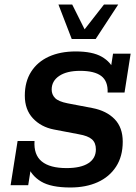

<svg xmlns="http://www.w3.org/2000/svg" viewBox="-20 -821 605 851"><path d="M292 10Q206 10 162 -16.5Q118 -43 102 -89L117 -76L105 0H27L58 -196H133Q129 -135 165 -105.5Q201 -76 275 -76Q338 -76 371.5 -97.5Q405 -119 405 -159Q405 -188 387.5 -203.5Q370 -219 329 -226L219 -247Q162 -258 126 -296.5Q90 -335 90 -397Q90 -459 118 -503Q146 -547 196.5 -570Q247 -593 316 -593Q390 -593 431 -569.5Q472 -546 487 -506H469L481 -583H559L532 -411H457Q459 -461 429 -484Q399 -507 335 -507Q276 -507 242.5 -484.5Q209 -462 209 -424Q209 -402 224 -386.5Q239 -371 280 -363L390 -342Q452 -330 488 -293Q524 -256 524 -193Q524 -128 494.5 -82.5Q465 -37 413 -13.5Q361 10 292 10ZM298 -648 239 -801H300L355 -691L441 -801H504L404 -648Z"/></svg>

Font: Rokkitt SemiBold
Style: Italic
Weight: 600
Italic angle: -9°
Designer: Vernon Adams
Foundry: Vernon Adams
Version: Version 3.103